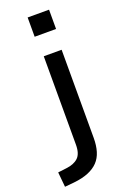

<svg xmlns="http://www.w3.org/2000/svg" viewBox="-225 -774 668 1020"><g transform="rotate(-20 109.0 -263.5)"><path d="M76 -611V-720H197V-611ZM-45 193 -53 109 -4 103Q39 98 62.5 76Q86 54 86 3V-497H187V1Q187 44 177 77Q167 110 145.5 132.5Q124 155 90 169Q56 183 8 188Z"/></g></svg>

Font: Nunito Sans 7pt Medium
Style: Regular
Weight: 500
Designer: Vernon Adams
Foundry: Vernon Adams
Version: Version 3.101;gftools[0.9.27]